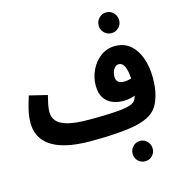

<svg xmlns="http://www.w3.org/2000/svg" viewBox="-148 -966 1291 1358"><g transform="rotate(-15 497.0 -286.5)"><path d="M414 21Q306 21 232.5 3Q159 -15 115.5 -47Q72 -79 52.5 -121Q33 -163 33 -211Q33 -263 46 -315Q59 -367 72 -405L203 -373Q196 -344 189 -312.5Q182 -281 182 -252Q182 -216 204.5 -188Q227 -160 283.5 -144.5Q340 -129 440 -129Q600 -129 677.5 -138Q755 -147 776 -171Q782 -178 786.5 -187Q791 -196 795 -210Q754 -194 710 -194Q666 -194 628.5 -209.5Q591 -225 569 -259.5Q547 -294 547 -349Q547 -409 573 -463Q599 -517 645 -551Q691 -585 750 -585Q816 -585 861 -547Q906 -509 929 -443.5Q952 -378 952 -296Q952 -224 935.5 -167Q919 -110 893 -79Q846 -22 731.5 -0.5Q617 21 414 21ZM691 -376Q691 -325 749 -325Q775 -325 802 -333Q795 -454 743 -454Q721 -454 706 -431Q691 -408 691 -376ZM752 -679Q721 -679 699 -701Q677 -723 677 -754Q677 -786 699 -808.5Q721 -831 752 -831Q783 -831 805 -808.5Q827 -786 827 -754Q827 -723 805 -701Q783 -679 752 -679ZM748 258Q717 258 695.5 236.5Q674 215 674 185Q674 154 695.5 131.5Q717 109 748 109Q779 109 800 131.5Q821 154 821 185Q821 215 800 236.5Q779 258 748 258Z"/></g></svg>

Font: Noto Sans Arabic SemCond ExtBd
Style: Regular
Weight: 800
Width: 4
Designer: Monotype Design Team, Nadine Chahine, Nizar Qandah and Khaled Hosny
Foundry: Monotype Imaging Inc.
Version: Version 2.012; ttfautohint (v1.8.4.7-5d5b)